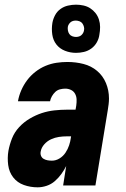

<svg xmlns="http://www.w3.org/2000/svg" viewBox="-20 -793 540 821"><path d="M141 8Q110 8 82 -2Q54 -12 36.5 -34.5Q19 -57 15 -87.5Q11 -118 16 -148Q21 -175 31.5 -201.5Q42 -228 62 -249.5Q82 -271 107.5 -286Q133 -301 159 -309.5Q185 -318 212.5 -321Q240 -324 266 -324H303L306 -341Q308 -355 307.5 -368Q307 -381 301 -392Q295 -403 283.5 -408.5Q272 -414 259 -414Q248 -414 236.5 -411Q225 -408 216.5 -400Q208 -392 202 -381.5Q196 -371 194 -360H57V-361Q61 -384 71 -407Q81 -430 96 -450Q111 -470 131.5 -486Q152 -502 175 -511.5Q198 -521 221.5 -524.5Q245 -528 268 -528Q304 -528 337 -519.5Q370 -511 395 -490Q420 -469 433 -438Q446 -407 446 -372Q446 -360 444.5 -347.5Q443 -335 441 -323L388 0H250L263 -83Q254 -65 242 -48.5Q230 -32 214.5 -18.5Q199 -5 179.5 1.5Q160 8 141 8ZM202 -106Q219 -106 234.5 -115.5Q250 -125 260 -140Q270 -155 275.5 -171.5Q281 -188 283 -204L284 -210H266Q249 -210 232 -207.5Q215 -205 198.5 -197.5Q182 -190 169.5 -176Q157 -162 154 -145Q152 -135 155.5 -126.5Q159 -118 167 -113.5Q175 -109 184 -107.5Q193 -106 202 -106ZM305 -567Q280 -567 257.5 -576Q235 -585 221 -603Q207 -621 203.5 -645.5Q200 -670 204 -695Q207 -712 215.5 -728Q224 -744 238.5 -754.5Q253 -765 270.5 -769Q288 -773 305 -773Q321 -773 337 -769.5Q353 -766 366 -757.5Q379 -749 388.5 -737Q398 -725 403 -709.5Q408 -694 408 -677.5Q408 -661 405 -645Q403 -628 394 -612Q385 -596 370.5 -585.5Q356 -575 339 -571Q322 -567 305 -567ZM305 -635Q310 -635 316 -636.5Q322 -638 326.5 -641.5Q331 -645 334.5 -650.5Q338 -656 339 -662Q341 -670 339 -678Q337 -686 332.5 -692.5Q328 -699 320 -702Q312 -705 304 -705Q298 -705 292.5 -703.5Q287 -702 282.5 -698.5Q278 -695 274.5 -689.5Q271 -684 270 -678Q269 -670 270.5 -662Q272 -654 276.5 -647.5Q281 -641 289 -638Q297 -635 305 -635Z"/></svg>

Font: Iosevka Heavy Oblique
Style: Regular
Weight: 900
Italic angle: -9°
Monospace: yes
Designer: Belleve Invis
Foundry: Belleve Invis
Version: Version 32.5.0; ttfautohint (v1.8.4)